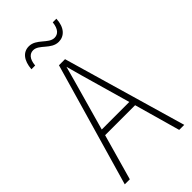

<svg xmlns="http://www.w3.org/2000/svg" viewBox="-275 -978 1050 1050"><g transform="rotate(-45 250.0 -452.5)"><path d="M104 -806H133C137 -855 159 -873 184 -873C230 -873 257 -806 316 -806C359 -806 393 -839 396 -905H368C363 -857 342 -838 315 -838C269 -838 241 -905 183 -905C138 -905 109 -870 104 -806ZM20 0H59L134 -266H366L441 0H480L273 -715H226ZM224 -589C233 -620 241 -650 249 -680C258 -648 266 -619 274 -589L356 -301H143Z"/></g></svg>

Font: Noto Sans Mono ExtraCondensed ExtraLight
Style: Regular
Weight: 200
Width: 2
Designer: Monotype Design Team
Foundry: Monotype Imaging Inc.
Version: Version 2.014